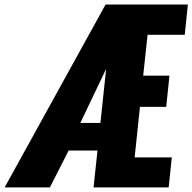

<svg xmlns="http://www.w3.org/2000/svg" viewBox="-49 -815 837 835"><path d="M-28.8 0H168L249.5 -160.2H375L357.9 0H684.6L698.2 -130.4H536.6L559.6 -350.1H673.8L688 -485.8H573.7L592.8 -663.6H754.4L768.1 -795.4H410.2ZM300.3 -280.3 412.6 -515.6 387.7 -280.3Z"/></svg>

Font: Oswald
Style: Heavy
Weight: 800
Designer: Vernon Adams
Foundry: Vernon Adams
Version: 3.0; ttfautohint (v0.95.6-bc232) -l 8 -r 50 -G 200 -x 0 -w "